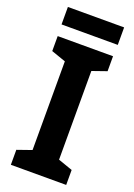

<svg xmlns="http://www.w3.org/2000/svg" viewBox="-164 -938 701 1001"><g transform="rotate(20 186.5 -437.5)"><path d="M343 -875H31V-778H343ZM340 0V-83L260 -111V-603L340 -631V-714H33V-631L113 -603V-111L33 -83V0Z"/></g></svg>

Font: Noto Sans Devanagari SemiCondensed
Style: Bold
Weight: 700
Width: 4
Designer: Jelle Bosma - Monotype Design Team
Foundry: Monotype Imaging Inc.
Version: Version 2.004